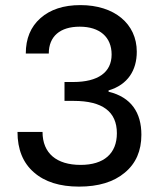

<svg xmlns="http://www.w3.org/2000/svg" viewBox="-20 -708 619 734"><path d="M287.6 -688.5C223.1 -688.5 172.4 -671.9 134.8 -638.7C97.2 -605.5 78.6 -560.5 78.6 -503.4H166.5C166.5 -569.3 210 -606 284.7 -606C361.3 -606 406.7 -566.4 406.7 -499.5C406.7 -431.6 355 -394.5 259.8 -394.5H226.6V-322.3H261.7C371.6 -322.3 426.8 -281.2 426.8 -198.7C426.8 -121.1 377.4 -77.6 288.1 -77.6C196.3 -77.6 142.6 -122.1 142.6 -203.6H46.9C46.9 -136.7 67.9 -85.4 109.4 -49.3C150.9 -12.7 208.5 5.4 282.2 5.4C356 5.4 414.6 -12.2 457 -47.9C499.5 -83 520.5 -131.3 520.5 -192.9C520.5 -276.4 482.4 -336.4 395 -357.4V-362.3C469.2 -384.3 502.9 -439.9 502.9 -510.3C502.9 -617.2 417 -688.5 287.6 -688.5Z"/></svg>

Font: Estedad Medium
Style: Regular
Weight: 500
Designer: Amin Abedi
Version: Version 7.3